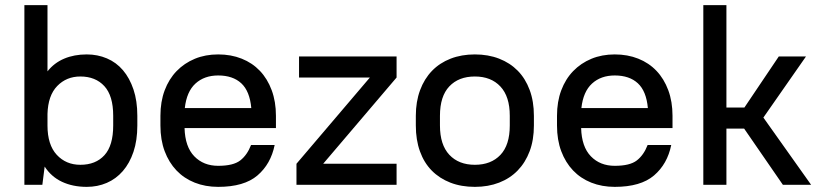

<svg xmlns="http://www.w3.org/2000/svg" viewBox="-20 -720 3195 748"><path d="M318 8Q264 8 222 -11.5Q180 -31 154 -71L145 0H75V-700H165V-442Q191 -475 230 -491.5Q269 -508 318 -508Q360 -508 396.5 -492.5Q433 -477 459 -446.5Q485 -416 500 -371.5Q515 -327 515 -269V-231Q515 -173 500 -128.5Q485 -84 458.5 -53.5Q432 -23 396 -7.5Q360 8 318 8ZM293 -78Q353 -78 387 -115.5Q421 -153 421 -231V-269Q421 -347 386.5 -384.5Q352 -422 293 -422Q239 -422 203 -385Q167 -348 165 -276V-231Q165 -156 201 -117Q237 -78 293 -78Z M830 8Q780 8 738.5 -8.5Q697 -25 667.5 -56Q638 -87 621.5 -131Q605 -175 605 -231V-269Q605 -324 621.5 -368Q638 -412 668 -443Q698 -474 739 -491Q780 -508 830 -508Q880 -508 921.5 -491.5Q963 -475 992.5 -444Q1022 -413 1038.5 -368.5Q1055 -324 1055 -269V-221H699Q701 -148 737 -111Q773 -74 830 -74Q889 -74 916 -95Q943 -116 958 -155H1050Q1035 -81 983 -36.5Q931 8 830 8ZM830 -426Q776 -426 741.5 -394.5Q707 -363 700 -299H959Q953 -365 920 -395.5Q887 -426 830 -426Z M1145 -500H1525V-418L1239 -82H1525V0H1135V-82L1421 -418H1145Z M1830 8Q1777 8 1734.5 -8.5Q1692 -25 1662 -55.5Q1632 -86 1616 -130.5Q1600 -175 1600 -231V-269Q1600 -324 1616.5 -368.5Q1633 -413 1663 -444Q1693 -475 1735.5 -491.5Q1778 -508 1830 -508Q1882 -508 1924.5 -491.5Q1967 -475 1997 -444.5Q2027 -414 2043.5 -369.5Q2060 -325 2060 -269V-231Q2060 -175 2043.5 -131Q2027 -87 1997 -56Q1967 -25 1924.5 -8.5Q1882 8 1830 8ZM1830 -78Q1893 -78 1929.5 -116.5Q1966 -155 1966 -231V-269Q1966 -344 1929.5 -383Q1893 -422 1830 -422Q1767 -422 1730.5 -383.5Q1694 -345 1694 -269V-231Q1694 -156 1730.5 -117Q1767 -78 1830 -78Z M2375 8Q2325 8 2283.5 -8.5Q2242 -25 2212.5 -56Q2183 -87 2166.5 -131Q2150 -175 2150 -231V-269Q2150 -324 2166.5 -368Q2183 -412 2213 -443Q2243 -474 2284 -491Q2325 -508 2375 -508Q2425 -508 2466.5 -491.5Q2508 -475 2537.5 -444Q2567 -413 2583.5 -368.5Q2600 -324 2600 -269V-221H2244Q2246 -148 2282 -111Q2318 -74 2375 -74Q2434 -74 2461 -95Q2488 -116 2503 -155H2595Q2580 -81 2528 -36.5Q2476 8 2375 8ZM2375 -426Q2321 -426 2286.5 -394.5Q2252 -363 2245 -299H2504Q2498 -365 2465 -395.5Q2432 -426 2375 -426Z M2879 -219H2810V0H2720V-700H2810V-301H2880L3014 -500H3120L2954 -262L3140 0H3030Z"/></svg>

Font: Retni Sans Medium
Style: Regular
Weight: 500
Designer: Vitaly Kuzmin
Foundry: ParaType Ltd.
Version: Version 1.00;March 2, 2019;FontCreator 11.5.0.2425 64-bit; t